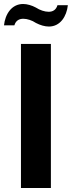

<svg xmlns="http://www.w3.org/2000/svg" viewBox="-35 -942 360 962"><path d="M70 0H220V-722H70ZM-15 -815H37C44 -839 61 -848 82 -848C101 -848 126 -840 145 -827V-904C125 -915 101 -922 81 -922C23 -922 -9 -871 -15 -815ZM305 -916H253C246 -892 229 -883 209 -883C189 -883 165 -891 145 -904V-827C166 -816 189 -809 210 -809C267 -809 299 -860 305 -916Z"/></svg>

Font: Perun
Style: Bold
Weight: 700
Foundry: Copyright (c) Stefan Peev, Context Ltd, 2016
Version: Version 1.089